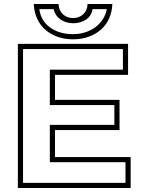

<svg xmlns="http://www.w3.org/2000/svg" viewBox="-20 -934 711 967"><path d="M231 -117V-305H556V-405H231V-583H599V-687H96V-13H612V-117ZM638 -143V13H70V-713H625V-557H257V-431H582V-279H257V-143ZM275 -914Q276 -882 296.5 -862.5Q317 -843 348 -843Q379 -843 399.5 -862.5Q420 -882 421 -914H546Q544 -873 529 -840Q514 -807 487.5 -784Q461 -761 425.5 -748.5Q390 -736 348 -736Q306 -736 270.5 -748.5Q235 -761 208.5 -784Q182 -807 167 -840Q152 -873 150 -914ZM178 -888Q186 -829 232.5 -795.5Q279 -762 348 -762Q381 -762 410 -771.5Q439 -781 461 -797.5Q483 -814 498 -837.5Q513 -861 518 -888H446Q441 -854 413.5 -835.5Q386 -817 348 -817Q311 -817 284 -836.5Q257 -856 250 -888Z"/></svg>

Font: CMG Sans Outline
Style: Outline
Weight: 700
Designer: Julieta Ulanovsky
Foundry: Julieta Ulanovsky
Version: Version 7.200